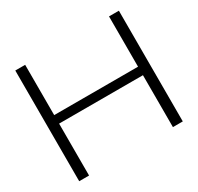

<svg xmlns="http://www.w3.org/2000/svg" viewBox="-155 -912 1128 1095"><g transform="rotate(-30 409.5 -364.5)"><path d="M68.8 0V-729H133.8V-397.9H686V-729H751V0H686V-341.8H133.8V0Z"/></g></svg>

Font: Lumene Sans Expanded Light
Style: Regular
Weight: 300
Width: 7
Designer: Deni Anggara
Version: Version 1.003;Glyphs 3.1.2 (3151)